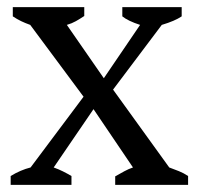

<svg xmlns="http://www.w3.org/2000/svg" viewBox="-20 -520 559 540"><path d="M298 -268 456 -49Q470 -44 483.5 -38.5Q497 -33 509 -25V0H304V-24Q318 -32 330 -38.5Q342 -45 354 -49L243 -213L131 -49Q145 -44 157 -38Q169 -32 181 -25V0H10V-25Q38 -42 66 -49L215 -248L65 -450Q51 -455 39.5 -460.5Q28 -466 16 -474V-500H217V-475Q205 -467 193.5 -460.5Q182 -454 168 -450L272 -300L374 -450Q340 -461 324 -474V-500H491V-474Q472 -461 435 -450Z"/></svg>

Font: PT Serif
Style: Regular
Weight: 400
Designer: A.Korolkova, O.Umpeleva, V.Yefimov
Foundry: ParaType Ltd
Version: Version 1.000W OFL; ttfautohint (v1.6)